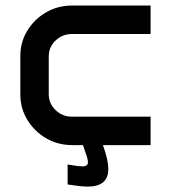

<svg xmlns="http://www.w3.org/2000/svg" viewBox="-20 -526 620 696"><path d="M225.1 70.3Q255.4 75.2 263.9 76.2Q272.5 77.1 278.8 77.1Q298.8 77.1 298.8 62Q298.8 54.7 295.2 42.7Q291.5 30.8 280.8 0H241.2Q189.5 0 147 -24.9Q104.5 -49.8 79.1 -91.6Q53.7 -133.3 53.7 -183.6V-323.2Q53.7 -373.5 79.1 -415Q104.5 -456.5 147 -481.2Q189.5 -505.9 241.2 -505.9H525.9V-402.8H241.2Q206.5 -402.8 181.6 -379.2Q156.7 -355.5 156.7 -321.8V-184.6Q156.7 -150.9 181.4 -127Q206.1 -103 241.2 -103H525.9V0H353Q372.6 53.2 372.6 86.9Q372.6 150.4 298.3 150.4Q286.1 150.4 271.7 148.9Q257.3 147.5 225.1 142.6Z"/></svg>

Font: Anta
Style: Regular
Weight: 400
Designer: Sergej Lebedev
Foundry: Sergej Lebedev
Version: Version 1.000; ttfautohint (v1.8.4.7-5d5b)